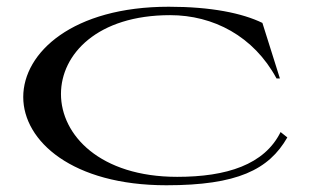

<svg xmlns="http://www.w3.org/2000/svg" viewBox="-20 -535 916 570"><path d="M474 15C684 15 778 -31 833 -127L813 -143C765 -46 653 -10 506 -10C277 -10 161 -134 161 -256C161 -374 269 -490 485 -490C613 -490 733 -428 801 -302H811L759 -467C699 -496 607 -515 481 -515C196 -515 49 -379 49 -247C49 -116 195 15 474 15Z"/></svg>

Font: Sprat Extended
Style: Regular
Weight: 400
Width: 9
Designer: Ethan Nakache
Foundry: Collletttivo
Version: Version 2.000;Glyphs 3.2 (3217)